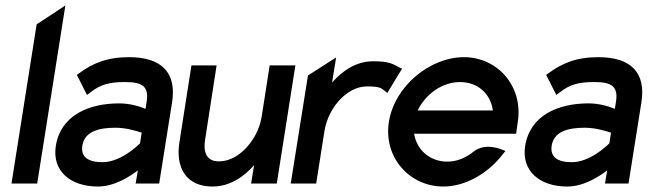

<svg xmlns="http://www.w3.org/2000/svg" viewBox="-20 -671 2368 702"><path d="M22 0H116L219 -651L114 -582Z M184 -137C170 -46 237 11 338 11C398 11 454 -25 484 -48L476 0H562L609 -296C627 -407 569 -462 452 -462C370 -462 318 -439 269 -403L261 -397L298 -324L309 -332C348 -363 380 -371 438 -371C503 -371 525 -353 516 -298L512 -273C493 -281 457 -293 416 -293C305 -293 202 -250 184 -137ZM281 -138C289 -189 338 -204 402 -204C443 -204 482 -191 498 -186L492 -147C480 -135 419 -78 355 -78C302 -78 275 -97 281 -138Z M636 -151C621 -56 662 11 757 11C819 11 870 -23 909 -67L898 0H992L1060 -432H966L937 -246C929 -195 904 -155 877 -127C852 -102 820 -81 780 -81C737 -81 722 -112 730 -161L772 -432H680Z M1043 0H1136L1166 -190C1174 -241 1198 -281 1225 -309C1250 -334 1282 -355 1322 -355C1366 -355 1373 -350 1388 -338L1396 -331L1450 -420L1441 -424C1416 -437 1404 -447 1345 -447C1282 -447 1233 -413 1194 -369L1209 -461L1106 -395Z M1402 -226C1381 -95 1478 11 1601 11C1682 11 1765 -37 1820 -109L1828 -119L1818 -123C1817 -123 1757 -152 1712 -117C1684 -94 1650 -80 1616 -80C1552 -80 1504 -122 1494 -182H1867L1873 -224C1894 -356 1799 -462 1676 -462C1553 -462 1423 -357 1402 -226ZM1507 -267C1536 -327 1597 -371 1662 -371C1727 -371 1774 -328 1782 -267Z M1900 -137C1886 -46 1953 11 2054 11C2114 11 2170 -25 2200 -48L2192 0H2278L2325 -296C2343 -407 2285 -462 2168 -462C2086 -462 2034 -439 1985 -403L1977 -397L2014 -324L2025 -332C2064 -363 2096 -371 2154 -371C2219 -371 2241 -353 2232 -298L2228 -273C2209 -281 2173 -293 2132 -293C2021 -293 1918 -250 1900 -137ZM1997 -138C2005 -189 2054 -204 2118 -204C2159 -204 2198 -191 2214 -186L2208 -147C2196 -135 2135 -78 2071 -78C2018 -78 1991 -97 1997 -138Z"/></svg>

Font: Charger Pro
Style: ExBdNarObl
Weight: 400
Designer: Jasper
Foundry: Cannot Into Space Fonts
Version: Version 1.09